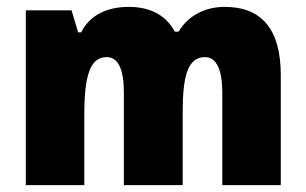

<svg xmlns="http://www.w3.org/2000/svg" viewBox="-20 -538 890 558"><path d="M633 -518C573 -518 525 -490 499 -446H488C465 -489 423 -518 354 -518C290 -518 240 -493 216 -444H207L188 -508H55V0H225V-204C225 -319 242 -372 290 -372C324 -372 340 -335 340 -270V0H511V-215C511 -320 527 -372 576 -372C609 -372 626 -335 626 -270V0H796V-320C796 -451 742 -518 633 -518Z"/></svg>

Font: Noto Sans Armenian Condensed Black
Style: Regular
Weight: 900
Width: 3
Designer: Monotype Design Team
Foundry: Monotype Imaging Inc.
Version: Version 2.008